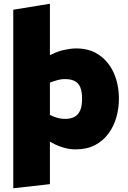

<svg xmlns="http://www.w3.org/2000/svg" viewBox="-20 -790 686 1027"><path d="M384 9Q348 9 311.5 -3Q275 -15 241 -36L190 -65L240 -178L266 -167Q282 -160 298 -157Q314 -154 327 -154Q357 -154 377.5 -164.5Q398 -175 408.5 -198.5Q419 -222 419 -261Q419 -298 410 -321.5Q401 -345 380.5 -356Q360 -367 327 -367Q312 -367 298 -364Q284 -361 270 -356L233 -344L194 -471L261 -501Q290 -516 325 -523.5Q360 -531 388 -531Q459 -531 510 -496Q561 -461 588.5 -400Q616 -339 616 -261Q616 -211 602.5 -163Q589 -115 560.5 -76Q532 -37 488.5 -14Q445 9 384 9ZM51 217V-738L247 -770V195Z"/></svg>

Font: REM ExtraBold
Style: Regular
Weight: 800
Designer: Octavio Pardo
Foundry: Ashler Design
Version: Version 1.005;gftools[0.9.28]